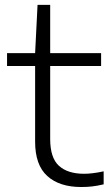

<svg xmlns="http://www.w3.org/2000/svg" viewBox="-20 -760 454 790"><path d="M314.5 9.5Q224.5 9.5 174.5 -35.8Q124.5 -81 124.5 -177V-488.5H9V-541.5H124.5L134.5 -740H186.5V-541.5H396V-488.5H186.5V-188Q186.5 -110.5 222.5 -77.8Q258.5 -45 326 -45Q360 -45 406.5 -55V-1.5Q381 4.5 359.8 7Q338.5 9.5 314.5 9.5Z"/></svg>

Font: Encode Sans Exp Lt
Style: Regular
Weight: 300
Width: 7
Designer: Multiple Designers
Foundry: Impallari Type
Version: Version 3.002; ttfautohint (v1.8.3) -l 8 -r 50 -G 200 -x 14 